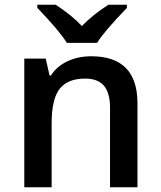

<svg xmlns="http://www.w3.org/2000/svg" viewBox="-20 -786 675 806"><path d="M557.1 0H441.9V-332Q442.4 -394.5 417 -425.3Q391.6 -456.1 336.9 -456.1Q264.2 -456.1 230.5 -413.1Q196.8 -370.1 196.8 -269V0H82V-540H171.9L188 -469.2H193.8Q218.3 -507.8 263.2 -528.8Q308.1 -549.8 362.8 -549.8Q557.1 -549.8 557.1 -352.1ZM136.7 -766.1H213.9Q281.2 -722.2 323.7 -676.8Q371.1 -725.6 435.1 -766.1H512.7V-752.9Q413.1 -649.4 387.7 -606H260.7Q229 -657.2 136.7 -752.9Z"/></svg>

Font: OpenSans-Semibold
Style: Regular
Weight: 600
Foundry: Ascender Corporation
Version: Version 1.10